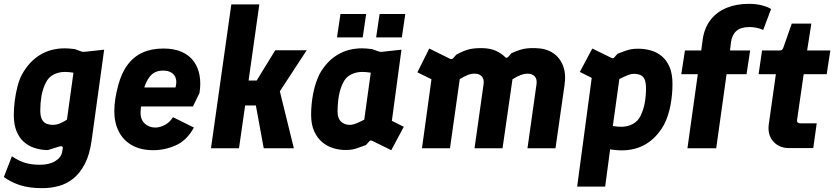

<svg xmlns="http://www.w3.org/2000/svg" viewBox="-44 -773 4375 1001"><path d="M176 208Q110 208 62.5 193Q15 178 -24 150L18 42Q56 67 88.5 76.5Q121 86 164 86Q213 86 244 67Q275 48 280 19L283 2Q285 -6 280.5 -9Q276 -12 268 -10L207 9Q203 9 199.5 9Q196 9 192 9Q161 7 132 -3Q103 -13 79.5 -34Q56 -55 42 -89.5Q28 -124 28 -175Q28 -210 33 -248.5Q38 -287 47.5 -323.5Q57 -360 72 -387Q109 -453 165 -487Q221 -521 294 -521Q315 -521 346 -517L382 -504Q388 -502 398 -503L499 -514L434 -43Q424 32 398.5 81Q373 130 338 158Q303 186 261.5 197Q220 208 176 208ZM230 -122Q249 -122 266 -128.5Q283 -135 305 -149L339 -394Q326 -396 315.5 -397Q305 -398 294 -398Q263 -398 236 -384.5Q209 -371 195 -342Q178 -308 172 -271.5Q166 -235 166 -198Q166 -164 176 -148Q186 -132 201 -127Q216 -122 230 -122Z M755 10Q690 10 644.5 -15.5Q599 -41 575.5 -87Q552 -133 552 -192Q552 -227 557.5 -260.5Q563 -294 572 -327Q589 -392 621 -435Q653 -478 699.5 -499Q746 -520 808 -520Q864 -520 903.5 -502.5Q943 -485 966 -453.5Q989 -422 996.5 -379.5Q1004 -337 996 -288L962 -218H663L675 -317H871Q882 -359 863.5 -382Q845 -405 806 -405Q763 -405 738.5 -375.5Q714 -346 703 -297Q698 -275 694.5 -249Q691 -223 689 -191Q687 -151 710 -129.5Q733 -108 766 -108Q789 -108 814.5 -121Q840 -134 858 -162L967 -108Q930 -41 873 -15.5Q816 10 755 10Z M1056 0 1162 -750H1308L1252 -353H1294L1391 -511H1555L1415 -297L1488 0H1331L1290 -223H1234L1202 0Z M1757 9Q1727 9 1695.5 0Q1664 -9 1637.5 -30.5Q1611 -52 1594.5 -87.5Q1578 -123 1578 -175Q1578 -231 1589 -286.5Q1600 -342 1622 -387Q1659 -453 1715 -487Q1771 -521 1844 -521Q1855 -521 1867 -520Q1879 -519 1896 -517L1932 -504Q1938 -502 1948 -503L2049 -514L1999 -143L2061 -112L1996 10L1896 -39Q1886 -43 1882 -37L1864 -17Q1839 -8 1822.5 -2Q1806 4 1791.5 6.5Q1777 9 1757 9ZM1780 -122Q1789 -122 1798.5 -124.5Q1808 -127 1821.5 -133Q1835 -139 1855 -149L1889 -394Q1865 -398 1844 -398Q1813 -398 1786 -384.5Q1759 -371 1745 -342Q1729 -310 1722.5 -272Q1716 -234 1716 -190Q1716 -156 1734 -139Q1752 -122 1780 -122ZM1917 -578 1935 -700H2069L2051 -578ZM1713 -578 1731 -700H1865L1847 -578Z M2156 0 2215 -429 2270 -328 2132 -396 2194 -520 2301 -467Q2312 -462 2319 -470L2335 -488Q2375 -510 2404 -516.5Q2433 -523 2473 -522Q2513 -521 2541.5 -508Q2570 -495 2590 -475Q2598 -467 2607 -478L2623 -496Q2648 -507 2667 -513Q2686 -519 2705.5 -521Q2725 -523 2749 -522Q2802 -521 2838.5 -497Q2875 -473 2891.5 -430Q2908 -387 2899 -328L2852 0H2706L2753 -333Q2757 -360 2744 -374.5Q2731 -389 2706 -389Q2690 -389 2671 -382Q2652 -375 2627.5 -359.5Q2603 -344 2568 -319L2632 -389L2576 0H2430L2477 -333Q2481 -360 2468 -374.5Q2455 -389 2430 -389Q2411 -389 2392 -381Q2373 -373 2349 -358Q2325 -343 2291 -322L2363 -432L2302 0Z M2965 200 3041 -367 2979 -398 3044 -520 3144 -471Q3154 -467 3158 -473L3176 -493Q3201 -503 3217.5 -508.5Q3234 -514 3248.5 -516.5Q3263 -519 3283 -519Q3316 -519 3347.5 -510.5Q3379 -502 3405 -481Q3431 -460 3446.5 -424.5Q3462 -389 3462 -335Q3462 -280 3451.5 -224Q3441 -168 3418 -123Q3381 -57 3325.5 -23Q3270 11 3196 11Q3185 11 3173 10Q3161 9 3144 7L3137 5L3111 200ZM3196 -112Q3227 -112 3254 -126Q3281 -140 3295 -168Q3311 -200 3317.5 -237Q3324 -274 3324 -312Q3324 -343 3316.5 -359.5Q3309 -376 3294.5 -382Q3280 -388 3260 -388Q3247 -388 3231 -382Q3215 -376 3185 -361L3151 -116Q3175 -112 3196 -112Z M3540 0 3594 -386H3508L3527 -510H3612L3620 -570Q3629 -629 3661 -670Q3693 -711 3744 -732Q3795 -753 3860 -753Q3897 -753 3927 -745.5Q3957 -738 3976 -726L3935 -617Q3918 -625 3898.5 -628.5Q3879 -632 3864 -632Q3818 -632 3795 -611.5Q3772 -591 3767 -553L3762 -510H3867L3848 -386H3744L3690 0Z M4070 -1Q4018 -1 3987.5 -35.5Q3957 -70 3964 -124L4001 -386H3911L3929 -510H4022Q4026 -510 4029.5 -511.5Q4033 -513 4035.5 -516Q4038 -519 4039 -522L4084 -650H4186L4164 -510H4285L4266 -386H4146L4112 -151Q4110 -138 4115 -134Q4120 -130 4131 -130H4214L4196 -1Z"/></svg>

Font: Finlandica
Style: Italic
Weight: 400
Italic angle: -8°
Designer: Niklas Ekholm, Juho Hiilivirta, Jaakko Suomalainen
Foundry: Helsinki Type Studio
Version: Version 1.064